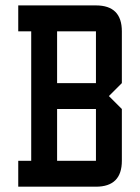

<svg xmlns="http://www.w3.org/2000/svg" viewBox="-20 -704 528 724"><path d="M48.8 -683.6H341.8Q439.5 -683.6 439.5 -585.9V-390.6L390.6 -341.8L439.5 -293V-97.7Q439.5 0 341.8 0H48.8V-97.7H97.7V-585.9H48.8ZM341.8 -585.9H195.3V-390.6H341.8ZM341.8 -293H195.3V-97.7H341.8Z"/></svg>

Font: BabelStone Runic Norse
Style: Regular
Weight: 400
Designer: Andrew West
Foundry: BabelStone
Version: Version 3.002 March 14, 2022